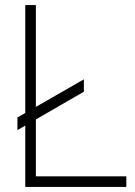

<svg xmlns="http://www.w3.org/2000/svg" viewBox="-20 -740 535 760"><path d="M49 -225V-275L312 -426V-377ZM80 0V-720H122V-42H480V0Z"/></svg>

Font: Vela Sans GX ExtLt
Style: Regular
Weight: 200
Designer: Principal design: Mikhail Sharanda - project Manrope.
Design modification: Ravid Balaliev
Foundry: Mikhail Sharanda
Version: Version 1.001